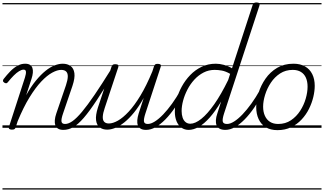

<svg xmlns="http://www.w3.org/2000/svg" viewBox="-20 -1035 2624 1555"><path d="M493 17Q467 17 450.5 7Q434 -3 428 -20.5Q422 -38 424 -62.5Q426 -87 436 -116L514 -344Q528 -386 529 -413.5Q530 -441 516.5 -455Q503 -469 475 -469Q444 -469 402.5 -446.5Q361 -424 314.5 -375Q268 -326 219 -246.5Q170 -167 123 -53L107 -4Q104 6 97.5 10.5Q91 15 76 15Q64 15 56.5 10Q49 5 52 -6L182 -407Q192 -439 190 -455Q188 -471 171 -471Q155 -471 134.5 -458.5Q114 -446 91.5 -423.5Q69 -401 44 -370Q37 -361 30.5 -360.5Q24 -360 14 -366Q3 -374 4 -382Q5 -390 10 -396Q35 -428 62.5 -456.5Q90 -485 120.5 -502Q151 -519 183 -519Q208 -519 222.5 -510Q237 -501 242.5 -484.5Q248 -468 246 -445.5Q244 -423 235 -396L192 -264Q231 -334 271 -382.5Q311 -431 349 -461.5Q387 -492 422.5 -505.5Q458 -519 488 -519Q526 -519 551.5 -500.5Q577 -482 582.5 -442.5Q588 -403 567 -340L491 -117Q475 -71 478 -51Q481 -31 507 -31Q517 -31 521 -23.5Q525 -16 523.5 -7Q522 2 514.5 9.5Q507 17 493 17ZM0 490H671V500H0ZM0 -20H671V0H0ZM0 -505H671V-500H0ZM0 -1010H671V-1000H0Z M493 17Q482 17 477 9.5Q472 2 473.5 -7Q475 -16 483.5 -23.5Q492 -31 507 -31Q535 -31 568 -54.5Q601 -78 644.5 -130Q688 -182 746 -267Q804 -352 881 -476Q887 -486 896.5 -485Q906 -484 911.5 -476Q917 -468 911 -459Q826 -318 765 -225.5Q704 -133 658 -80Q612 -27 573 -5Q534 17 493 17ZM671 490V500ZM671 -20V0ZM671 -505V-500ZM671 -1010V-1000Z M848 15Q812 15 787.5 -3.5Q763 -22 758 -61.5Q753 -101 773 -164L883 -494Q887 -506 893.5 -510.5Q900 -515 913 -515Q930 -515 936 -509Q942 -503 938 -491L828 -160Q814 -119 812.5 -91Q811 -63 823.5 -49Q836 -35 862 -35Q894 -35 935 -58Q976 -81 1022.5 -131Q1069 -181 1117.5 -261Q1166 -341 1214 -457L1227 -497Q1231 -509 1237 -513.5Q1243 -518 1257 -518Q1273 -518 1279.5 -512.5Q1286 -507 1282 -495L1158 -117Q1143 -71 1146 -51Q1149 -31 1177 -31Q1187 -31 1191 -23.5Q1195 -16 1193.5 -7Q1192 2 1184.5 9.5Q1177 17 1163 17Q1135 17 1119 7Q1103 -3 1096.5 -20.5Q1090 -38 1092 -62.5Q1094 -87 1103 -116L1144 -242Q1105 -172 1065 -123Q1025 -74 986.5 -43.5Q948 -13 913 1Q878 15 848 15ZM671 490H1342V500H671ZM671 -20H1342V0H671ZM671 -505H1342V-500H671ZM671 -1010H1342V-1000H671Z M1163 17Q1152 17 1147 9.5Q1142 2 1143.5 -7Q1145 -16 1153.5 -23.5Q1162 -31 1177 -31Q1202 -31 1234 -51Q1266 -71 1301.5 -108Q1337 -145 1373.5 -195.5Q1410 -246 1444 -307Q1449 -316 1458 -315Q1467 -314 1473 -307.5Q1479 -301 1474 -292Q1437 -222 1398 -165Q1359 -108 1319 -67.5Q1279 -27 1240 -5Q1201 17 1163 17ZM1341 490V500ZM1341 -20V0ZM1341 -505V-500ZM1341 -1010V-1000Z M1508 17Q1475 17 1449.5 -1Q1424 -19 1410 -52.5Q1396 -86 1396 -131Q1396 -177 1410 -229.5Q1424 -282 1452 -333.5Q1480 -385 1520.5 -427Q1561 -469 1613 -494Q1665 -519 1728 -519Q1759 -519 1794 -509.5Q1829 -500 1859 -482L2026 -994Q2030 -1006 2037 -1010.5Q2044 -1015 2057 -1015Q2075 -1015 2080 -1008Q2085 -1001 2081 -989L1795 -117Q1780 -71 1784 -51Q1788 -31 1819 -31Q1827 -31 1830.5 -23.5Q1834 -16 1832.5 -7Q1831 2 1824.5 9.5Q1818 17 1806 17Q1776 17 1758.5 7Q1741 -3 1734 -20.5Q1727 -38 1728.5 -62.5Q1730 -87 1740 -116L1771 -213Q1724 -134 1678.5 -83Q1633 -32 1590 -7.5Q1547 17 1508 17ZM1521 -33Q1561 -33 1610.5 -72.5Q1660 -112 1715.5 -191Q1771 -270 1828 -387L1844 -437Q1807 -458 1776.5 -463.5Q1746 -469 1719 -469Q1670 -469 1628.5 -447.5Q1587 -426 1554 -390Q1521 -354 1498 -309.5Q1475 -265 1463 -220Q1451 -175 1451 -136Q1451 -106 1459 -82.5Q1467 -59 1483 -46Q1499 -33 1521 -33ZM1342 490H1983V500H1342ZM1342 -20H1983V0H1342ZM1342 -505H1983V-500H1342ZM1342 -1010H1983V-1000H1342Z M1805 17Q1794 17 1789 9.5Q1784 2 1785.5 -7Q1787 -16 1795.5 -23.5Q1804 -31 1819 -31Q1844 -31 1876 -51Q1908 -71 1943.5 -108Q1979 -145 2015.5 -195.5Q2052 -246 2086 -307Q2091 -316 2100 -315Q2109 -314 2115 -307.5Q2121 -301 2116 -292Q2079 -222 2040 -165Q2001 -108 1961 -67.5Q1921 -27 1882 -5Q1843 17 1805 17ZM1983 490V500ZM1983 -20V0ZM1983 -505V-500ZM1983 -1010V-1000Z M2227 19Q2171 19 2132.5 -4.5Q2094 -28 2074.5 -70.5Q2055 -113 2055 -168Q2055 -222 2074 -283Q2093 -344 2130.5 -398Q2168 -452 2224.5 -485.5Q2281 -519 2357 -519Q2412 -519 2450.5 -497Q2489 -475 2509 -434.5Q2529 -394 2529 -340Q2529 -298 2517.5 -249.5Q2506 -201 2482.5 -153.5Q2459 -106 2422.5 -67Q2386 -28 2337.5 -4.5Q2289 19 2227 19ZM2233 -31Q2292 -31 2336.5 -61Q2381 -91 2411 -137.5Q2441 -184 2456 -236Q2471 -288 2471 -333Q2471 -375 2457.5 -405.5Q2444 -436 2417 -452.5Q2390 -469 2351 -469Q2293 -469 2248.5 -440Q2204 -411 2173.5 -365Q2143 -319 2127 -267Q2111 -215 2111 -171Q2111 -129 2125.5 -97Q2140 -65 2167 -48Q2194 -31 2233 -31ZM1983 490H2584V500H1983ZM1983 -20H2584V0H1983ZM1983 -505H2584V-500H1983ZM1983 -1010H2584V-1000H1983Z"/></svg>

Font: Playwrite US Trad Guides
Style: Regular
Weight: 400
Designer: Veronika Burian, José Scaglione
Foundry: TypeTogether
Version: Version 1.003